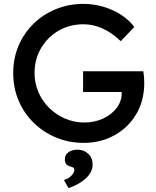

<svg xmlns="http://www.w3.org/2000/svg" viewBox="-20 -726 806 989"><path d="M411 10Q335 10 269 -17.5Q203 -45 153 -94Q103 -143 75.5 -208.5Q48 -274 48 -350Q48 -425 75.5 -490Q103 -555 152.5 -603.5Q202 -652 268 -679Q334 -706 410 -706Q463 -706 513.5 -691Q564 -676 605 -649Q646 -622 672 -587L602 -514Q511 -601 410 -601Q339 -601 282 -568Q225 -535 191.5 -478Q158 -421 158 -350Q158 -298 178 -251.5Q198 -205 233.5 -170Q269 -135 315.5 -115Q362 -95 414 -95Q467 -95 510.5 -115Q554 -135 580.5 -169.5Q607 -204 607 -246V-252H408V-359H718Q721 -342 722 -327.5Q723 -313 723 -299Q723 -207 681.5 -137.5Q640 -68 569 -29Q498 10 411 10ZM333 243 309 201Q330 196 346.5 180Q363 164 363 149Q363 143 359.5 139Q356 135 344 132Q326 127 320 118Q314 109 314 94Q314 72 332 58.5Q350 45 379 45Q412 45 434.5 66Q457 87 457 122Q457 160 423 192Q389 224 333 243Z"/></svg>

Font: Lexend
Style: Regular
Weight: 400
Designer: Bonnie Shaver-Troup, Thomas Jockin
Foundry: Lexend
Version: Version 1.007; ttfautohint (v1.8.3)